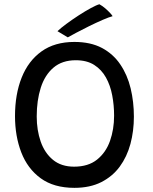

<svg xmlns="http://www.w3.org/2000/svg" viewBox="-20 -857 717 902"><path d="M329.5 25.5Q233 25.5 171.2 -19.5Q109.5 -64.5 80 -141Q50.5 -217.5 50.5 -311.5Q50.5 -414 81.8 -492.5Q113 -571 175 -615.5Q237 -660 329.5 -660Q405.5 -660 458.8 -631.8Q512 -603.5 545.2 -554.2Q578.5 -505 593.8 -441.8Q609 -378.5 609 -309Q609 -241.5 592.8 -181Q576.5 -120.5 542.5 -74.2Q508.5 -28 455.5 -1.2Q402.5 25.5 329.5 25.5ZM328 -74Q394.5 -74 436 -107.2Q477.5 -140.5 496.8 -195Q516 -249.5 516 -313.5Q516 -362.5 507.2 -409Q498.5 -455.5 477.8 -492.8Q457 -530 422.5 -552Q388 -574 336 -574Q272 -574 231.2 -539.2Q190.5 -504.5 171.5 -444.8Q152.5 -385 152.5 -310Q152.5 -245.5 171.2 -191.8Q190 -138 229 -106Q268 -74 328 -74ZM447 -837Q461.5 -829 474.8 -817.5Q488 -806 497.2 -796Q506.5 -786 509 -781Q492 -776.5 462 -763.5Q432 -750.5 398.5 -734Q365 -717.5 337.5 -702.8Q310 -688 298.5 -681.5L250 -710.5Q264.5 -724.5 291.5 -744.5Q318.5 -764.5 349.2 -784.5Q380 -804.5 406.8 -819Q433.5 -833.5 447 -837Z"/></svg>

Font: Grandstander Thin
Style: Regular
Weight: 400
Version: Version 1.200